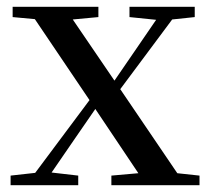

<svg xmlns="http://www.w3.org/2000/svg" viewBox="-20 -542 614 562"><path d="M359 -492 437 -484 374 -392 315 -306 193 -485 268 -492V-522H17V-492L82 -486L242 -249L83 -36L11 -28V0H209V-28L131 -37L199 -136L259 -223L385 -35L306 -28V0H564V-28L499 -35L332 -281L484 -485L550 -492V-522H359Z"/></svg>

Font: Noto Serif HK Medium
Style: Regular
Weight: 500
Designer: Ryoko NISHIZUKA 西塚涼子 (kana & ideographs); Frank Grießhammer (Latin, Greek & Cyrillic); Wenlong ZHANG 张文龙 (bopomofo); San
Foundry: Adobe
Version: Version 2.001;hotconv 1.1.0;makeotfexe 2.6.0